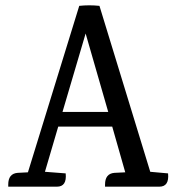

<svg xmlns="http://www.w3.org/2000/svg" viewBox="-20 -702 665 722"><path d="M579 0H375V-8Q375 -49 410 -52L451 -54L402 -226H199L149 -56L227 -50Q232 0 194 0H11V-8Q11 -49 46 -52L85 -54L278 -680Q316 -684 354 -680L545 -56L612 -50Q617 0 579 0ZM215 -281H387L302 -576Z"/></svg>

Font: Karma Medium
Style: Regular
Weight: 500
Designer: Joana Correia
Foundry: Indian Type Foundry
Version: Version 1.202;PS 1.0;hotconv 1.0.78;makeotf.lib2.5.61930; tt